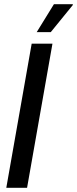

<svg xmlns="http://www.w3.org/2000/svg" viewBox="-20 -895 367 915"><path d="M10 0 131 -687H230L109 0ZM155 -742 237 -875H327V-871L222 -742Z"/></svg>

Font: Archivo ExtraCondensed Medium
Style: Italic
Weight: 500
Width: 2
Italic angle: -10°
Designer: Hector Gatti
Foundry: Omnibus-Type
Version: Version 2.001